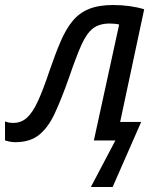

<svg xmlns="http://www.w3.org/2000/svg" viewBox="-64 -561 631 767"><path d="M299 186 397 0H311L412 -463Q405 -465 395 -466Q385 -467 374 -467Q333 -467 307.5 -447.5Q282 -428 261 -381Q240 -334 211 -249Q182 -167 155.5 -109.5Q129 -52 92.5 -22.5Q56 7 -3 7Q-16 7 -27 4.5Q-38 2 -44 0V-76Q-30 -70 -11 -70Q21 -70 44 -91Q67 -112 88 -158Q109 -204 134 -279Q157 -346 178 -395Q199 -444 225.5 -476.5Q252 -509 291 -525Q330 -541 388 -541Q422 -541 454 -536.5Q486 -532 512 -524L416 -74H500L386 186Z"/></svg>

Font: Noto IKEA Latin
Style: Italic
Weight: 400
Italic angle: -12°
Designer: Monotype Design Team
Foundry: Monotype Imaging Inc.
Version: Version 1.0